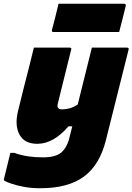

<svg xmlns="http://www.w3.org/2000/svg" viewBox="-64 -800 703 1020"><path d="M116 -547H306Q318 -547 314 -536Q296 -463 278.5 -393Q261 -323 243 -249Q235 -219 266 -219Q283 -219 304 -224Q325 -229 349 -245Q368 -322 386.5 -396Q405 -470 424 -547H611Q622 -547 619 -536Q588 -412 559 -296.5Q530 -181 499 -57Q466 76 382 138Q298 200 150 200Q102 200 62.5 192.5Q23 185 -4 175.5Q-31 166 -39 161Q-45 157 -43 151Q-35 115 -26 81.5Q-17 48 -9 12H11Q48 25 85 30.5Q122 36 164 36Q232 36 263 9Q287 -12 301 -54L320 -129H300Q220 -36 134 -36Q66 -36 39.5 -85Q13 -134 32 -211Q47 -272 61.5 -330.5Q76 -389 92 -450Q98 -474 104 -498.5Q110 -523 116 -547ZM247 -780H595Q606 -780 604 -769Q597 -740 587 -699.5Q577 -659 569 -630H220Q209 -630 212 -641Q220 -670 230 -710.5Q240 -751 247 -780Z"/></svg>

Font: Recursive Sn Lnr St Blk
Style: Italic
Weight: 900
Italic angle: -15°
Version: Version 1.079;hotconv 1.0.112;makeotfexe 2.5.65598; ttfautoh